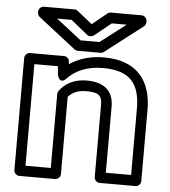

<svg xmlns="http://www.w3.org/2000/svg" viewBox="-55 -825 798 900"><g transform="rotate(5 344.0 -375.0)"><path d="M346 -448C286 -448 243 -423 218 -388C215 -384 213 -378 213 -373V-25H94V-503H205L208 -465C208 -465 217 -414 251 -450C285 -486 339 -513 416 -513C548 -513 591 -450 591 -336V-25H472V-337C472 -411 426 -448 346 -448ZM346 -398C409 -398 422 -383 422 -337V0C422 11 432 25 447 25H616C627 25 641 15 641 0V-336C641 -470 575 -563 416 -563C350 -563 297 -545 255 -517L254 -530C253 -543 242 -553 229 -553H69C58 -553 44 -543 44 -528V0C44 11 54 25 69 25H238C249 25 263 15 263 0V-364C279 -382 304 -398 346 -398ZM361 -662 439 -725H509L389 -633H300L182 -725H250L329 -661C338 -654 352 -655 361 -662ZM345 -713 274 -770C270 -773 265 -775 259 -775H115C104 -775 90 -765 90 -750V-746C90 -740 93 -731 99 -726L276 -588C280 -585 285 -583 291 -583H398C403 -583 409 -585 413 -588L591 -725C596 -729 600 -737 600 -745V-750C600 -761 590 -775 575 -775H430C425 -775 418 -773 414 -769Z"/></g></svg>

Font: Asimov
Style: XWidOu
Weight: 500
Designer: Google
Version: Version 2.000980; 2014